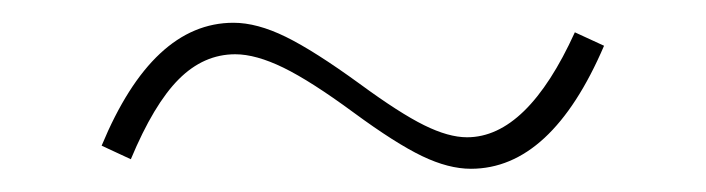

<svg xmlns="http://www.w3.org/2000/svg" viewBox="-20 -387 614 167"><path d="M68.4 -260.3Q112.8 -367.2 183.1 -367.2Q203.6 -367.2 228.5 -355Q253.4 -342.8 293 -314Q327.6 -288.6 348.9 -278.1Q370.1 -267.6 386.2 -267.6Q438.5 -267.6 480 -358.9L505.4 -347.2Q459.5 -240.2 389.6 -240.2Q370.1 -240.2 347.2 -251.2Q324.2 -262.2 287.6 -289.1Q250.5 -316.4 226.6 -328.1Q202.6 -339.8 184.6 -339.8Q157.2 -339.8 135.5 -318.1Q113.8 -296.4 93.8 -248.5Z"/></svg>

Font: Estedad-FD Thin
Style: Regular
Weight: 100
Designer: Amin Abedi
Version: Version 7.3